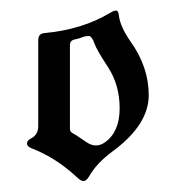

<svg xmlns="http://www.w3.org/2000/svg" viewBox="-20 -738 331 358"><path d="M38.1 -480Q51.3 -486.8 51.3 -502.9V-662.6Q51.3 -675.3 62.5 -676.3Q132.8 -682.6 185.1 -713.9Q192.4 -718.3 196.5 -718.3Q200.7 -718.3 201.7 -709Q204.1 -688.5 222.7 -661.6Q257.3 -613.8 257.3 -560.5Q257.3 -504.9 189 -455.1Q160.6 -434.1 146.5 -409.7Q141.1 -400.4 135.7 -400.4Q130.4 -400.4 122.1 -408.7Q83.5 -444.3 39.1 -461.4Q30.3 -464.8 30.3 -470.5Q30.3 -476.1 38.1 -480ZM110.4 -498Q110.4 -491.7 116.2 -489.3Q119.6 -487.8 141.6 -472.7Q150.4 -466.8 158.9 -466.8Q167.5 -466.8 175.8 -472.7Q203.1 -492.2 203.1 -535.9Q203.1 -579.6 181.4 -612.8Q159.7 -646 156.2 -656.7Q151.4 -670.9 145.3 -670.9Q139.2 -670.9 133.3 -668.5Q127.4 -666 118.9 -664.3Q110.4 -662.6 110.4 -653.3Z"/></svg>

Font: UnifrakturMaguntia21
Style: Book
Weight: 400
Designer: j. 'mach' wust, Gerrit Ansmann, Georg Duffner, based on a font by Peter Wiegel, original typeface by Carl Albert Fahrenw
Version: Version 2017-03-19